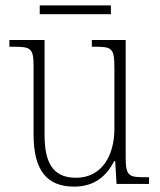

<svg xmlns="http://www.w3.org/2000/svg" viewBox="-20 -685 595 715"><path d="M128 -632H393V-665H128ZM256 10C331 10 377 -29 405 -85H409L414 0H535V-25H518C460 -25 448 -30 448 -99V-536H322V-511H332C397 -511 406 -506 406 -433V-205C406 -107 360 -23 263 -23C173 -23 146 -85 146 -183V-536H15V-511H30C94 -511 105 -506 105 -439V-184C105 -49 156 10 256 10Z"/></svg>

Font: Noto Serif Devanagari SemiCondensed ExtraLight
Style: Regular
Weight: 200
Width: 4
Designer: Universal Thirst, Indian Type Foundry and the Monotype Design Team
Foundry: Monotype Imaging Inc.
Version: Version 2.004